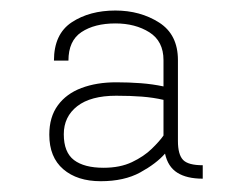

<svg xmlns="http://www.w3.org/2000/svg" viewBox="-20 -890 477 363"><path d="M289.1 -726.6Q268.6 -731 246.1 -732.7Q223.6 -734.4 199.7 -734.4Q162.6 -734.4 134 -723.6Q105.5 -712.9 89.4 -690.9Q73.2 -668.9 73.2 -635.3Q73.2 -592.8 99.6 -570.1Q126 -547.4 170.4 -547.4Q214.8 -547.4 245.1 -564Q275.4 -580.6 292 -599.6Q297.4 -574.7 315.2 -563.5Q333 -552.2 363.3 -552.2V-577.6Q335.9 -577.6 326.2 -587.6Q316.4 -597.7 316.4 -623.5V-776.4Q316.4 -824.7 280.8 -847.4Q245.1 -870.1 198.2 -870.1Q149.4 -870.1 115.7 -847.9Q82 -825.7 82 -775.4H109.4Q109.4 -813 134 -829.3Q158.7 -845.7 198.2 -845.7Q235.8 -845.7 262.5 -828.9Q289.1 -812 289.1 -776.4ZM289.1 -701.2V-633.8Q281.7 -623 266.8 -608.6Q252 -594.2 229.5 -583.5Q207 -572.8 175.8 -572.8Q139.2 -572.8 119.9 -587.4Q100.6 -602.1 100.6 -636.2Q100.6 -669.4 126 -689.2Q151.4 -709 199.7 -709Q227.1 -709 248.5 -707.3Q270 -705.6 289.1 -701.2Z"/></svg>

Font: Estedad-FD-VF Thin
Style: Regular
Weight: 100
Designer: Amin Abedi
Version: Version 5.0